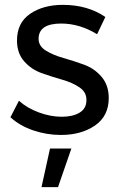

<svg xmlns="http://www.w3.org/2000/svg" viewBox="-20 -553 500 791"><path d="M380 -412Q308 -456 232 -456Q139 -456 139 -393Q139 -363 169 -344.5Q199 -326 241.5 -314Q284 -302 326.5 -286.5Q369 -271 398.5 -236.5Q428 -202 428 -149Q428 -75 371.5 -36Q315 3 231 3Q172 3 116.5 -16Q61 -35 23 -70L58 -138Q91 -108 139.5 -90Q188 -72 234 -72Q280 -72 308 -89Q336 -106 336 -140Q337 -173 307.5 -193Q278 -213 235.5 -225Q193 -237 151 -252Q109 -267 79.5 -300.5Q50 -334 50 -386Q50 -459 104 -496Q158 -533 239 -533Q341 -533 414 -483ZM186 59H274L219 218H151Z"/></svg>

Font: Montserrat arm
Style: Regular
Weight: 400
Designer: Julieta Ulanovsky
Foundry: Julieta Ulanovsky
Version: Version 6.000;PS 006.000;hotconv 1.0.88;makeotf.lib2.5.64775